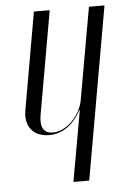

<svg xmlns="http://www.w3.org/2000/svg" viewBox="-51 -737 505 775"><g transform="rotate(-5 201.0 -349.5)"><path d="M264 -287H266L215 0H279L402 -699H339L273 -326C262 -265 206 -206 150 -206C113 -206 97 -232 107 -284L180 -699H116L47 -306C35 -240 71 -197 134 -197C188 -197 232 -228 264 -287Z"/></g></svg>

Font: Moniqa Ita Display
Style: Italic
Weight: 400
Italic angle: -10°
Designer: Rajesh Rajput
Foundry: Rajesh Rajput
Version: Version 1.000